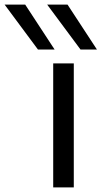

<svg xmlns="http://www.w3.org/2000/svg" viewBox="-157 -810 439 830"><path d="M73 0V-536H162V0ZM7 -596 -137 -790H-48L79 -596ZM191 -596 47 -790H135L262 -596Z"/></svg>

Font: Georama SemiExpanded
Style: Regular
Weight: 400
Width: 6
Designer: Jean-Baptiste Levee
Foundry: Production Type
Version: Version 1.001